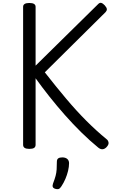

<svg xmlns="http://www.w3.org/2000/svg" viewBox="-20 -1036 803 1354"><path d="M187 14Q165 14 154 7Q143 0 143 -15V-988Q143 -1015 187 -1015Q231 -1015 231 -988V-573L671 -1006Q683 -1019 694.5 -1015.5Q706 -1012 719 -998Q733 -982 733.5 -971.5Q734 -961 725 -951L296 -526Q375 -425 447 -339.5Q519 -254 589.5 -183.5Q660 -113 732 -54Q743 -46 745.5 -30.5Q748 -15 729 4Q716 16 702 16.5Q688 17 673 5Q613 -44 553.5 -102.5Q494 -161 437.5 -225Q381 -289 329 -354.5Q277 -420 231 -484V-15Q231 0 220.5 7Q210 14 187 14ZM367 295Q355 290 352 281.5Q349 273 354 258Q366 227 372 204.5Q378 182 379.5 158.5Q381 135 381 105Q381 88 390.5 81Q400 74 419 74Q442 74 454.5 85Q467 96 467 115Q467 140 460 169Q453 198 441 226Q429 254 413 278Q403 294 393 297Q383 300 367 295Z"/></svg>

Font: Playwrite PE
Style: Regular
Weight: 400
Designer: Veronika Burian, José Scaglione
Foundry: TypeTogether
Version: Version 1.002